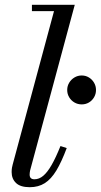

<svg xmlns="http://www.w3.org/2000/svg" viewBox="-20 -770 420 800"><path d="M104 10Q65 10 46.8 -7.5Q28.5 -25 28.5 -53Q28.5 -63 29.8 -70.8Q31 -78.5 33 -85L205 -723.5H113V-750H291.5L105.5 -60Q104.5 -55.5 104 -50.8Q103.5 -46 103.5 -42.5Q103.5 -23 123.5 -23Q143 -23 160.2 -37.5Q177.5 -52 195 -82.5Q212.5 -113 232 -161.5L258 -153Q236.5 -95.5 214.8 -59.5Q193 -23.5 166.5 -6.8Q140 10 104 10ZM320.5 -335Q304 -335 290.2 -343Q276.5 -351 268.2 -364.8Q260 -378.5 260 -395Q260 -411.5 268.2 -425.2Q276.5 -439 290.2 -447.2Q304 -455.5 320.5 -455.5Q337 -455.5 350.5 -447.2Q364 -439 372 -425.2Q380 -411.5 380 -395Q380 -378.5 372 -364.8Q364 -351 350.5 -343Q337 -335 320.5 -335Z"/></svg>

Font: Bodoni Moda 9pt
Style: Italic
Weight: 400
Italic angle: -13°
Designer: Owen Earl
Foundry: indestructible type
Version: Version 2.005